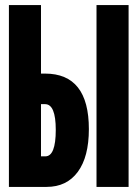

<svg xmlns="http://www.w3.org/2000/svg" viewBox="-20 -734 540 754"><path d="M485 0V-714H359V0ZM163 0Q242 0 285.5 -59Q329 -118 329 -227Q329 -445 157 -445H141V-714H15V0ZM141 -325H157Q199 -325 199 -224Q199 -120 158 -120H141Z"/></svg>

Font: Noto Sans Mono UI Condensed ExtraBold
Style: Regular
Weight: 800
Width: 3
Designer: Monotype Design team
Foundry: Monotype Imaging Inc.
Version: 1.000